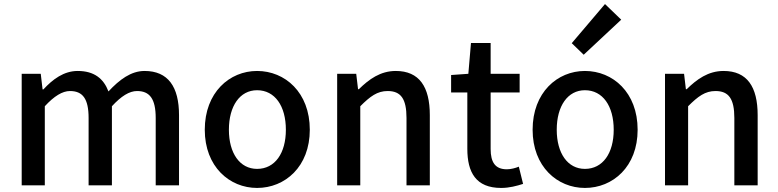

<svg xmlns="http://www.w3.org/2000/svg" viewBox="-20 -914 3837 947"><path d="M87 -550V0H201V-390C247 -440 288 -465 325 -465C388 -465 417 -427 417 -332V0H532V-390C578 -440 618 -465 656 -465C718 -465 748 -427 748 -332V0H863V-346C863 -486 809 -564 693 -564C626 -564 569 -521 515 -463C491 -526 445 -564 363 -564C295 -564 240 -523 194 -473H190L181 -550Z M1248 13C1386 13 1508 -92 1508 -274C1508 -458 1386 -564 1248 -564C1112 -564 990 -458 990 -274C990 -92 1112 13 1248 13ZM1248 -81C1163 -81 1109 -158 1109 -274C1109 -391 1163 -469 1248 -469C1336 -469 1390 -391 1390 -274C1390 -158 1336 -81 1248 -81Z M1643 -550V0H1757V-390C1806 -439 1841 -465 1892 -465C1957 -465 1985 -427 1985 -332V0H2100V-346C2100 -486 2048 -564 1932 -564C1856 -564 1800 -523 1750 -474H1746L1737 -550Z M2205 -458H2285V-180C2285 -64 2327 13 2452 13C2492 13 2529 3 2560 -7L2539 -92C2523 -85 2499 -79 2480 -79C2423 -79 2400 -113 2400 -179V-458H2543V-550H2400V-702H2303L2290 -550L2205 -544Z M2865 13C3003 13 3125 -92 3125 -274C3125 -458 3003 -564 2865 -564C2729 -564 2607 -458 2607 -274C2607 -92 2729 13 2865 13ZM2865 -81C2780 -81 2726 -158 2726 -274C2726 -391 2780 -469 2865 -469C2953 -469 3007 -391 3007 -274C3007 -158 2953 -81 2865 -81ZM2859 -644 3044 -817 2964 -894 2800 -701Z M3260 -550V0H3374V-390C3423 -439 3458 -465 3509 -465C3574 -465 3602 -427 3602 -332V0H3717V-346C3717 -486 3665 -564 3549 -564C3473 -564 3417 -523 3367 -474H3363L3354 -550Z"/></svg>

Font: Kinto Sans Med
Style: Regular
Weight: 500
Designer: Authors: Ryoko NISHIZUKA  (kana & ideographs); Paul D. Hunt (Latin, Greek & Cyrillic); Wenlong ZHANG  (bopomofo); Sandol
Foundry: Adobe Systems Incorporated, ookami Inc.
Version: Version 0.001